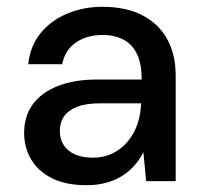

<svg xmlns="http://www.w3.org/2000/svg" viewBox="-20 -533 597 565"><path d="M235 12Q173 12 132 -9Q91 -30 71 -65Q51 -100 51 -142Q51 -191 76.5 -226Q102 -261 150.5 -280Q199 -299 266 -299H397Q397 -343 384 -372Q371 -401 345 -415.5Q319 -430 281 -430Q236 -430 203.5 -408Q171 -386 163 -344H63Q69 -398 99.5 -435.5Q130 -473 178 -493Q226 -513 281 -513Q351 -513 399 -488Q447 -463 472 -418Q497 -373 497 -310V0H410L402 -85Q392 -65 376.5 -47Q361 -29 340.5 -16Q320 -3 293.5 4.5Q267 12 235 12ZM254 -69Q286 -69 312 -82Q338 -95 356.5 -117.5Q375 -140 384.5 -168Q394 -196 395 -227V-229H276Q233 -229 206.5 -218.5Q180 -208 168 -190Q156 -172 156 -148Q156 -124 167.5 -106Q179 -88 201 -78.5Q223 -69 254 -69Z"/></svg>

Font: DM Sans 17pt Medium
Style: Regular
Weight: 500
Version: Version 4.004;gftools[0.9.30]